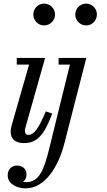

<svg xmlns="http://www.w3.org/2000/svg" viewBox="-20 -780 588 1060"><path d="M164 -700C164 -667 190.5 -639.5 223.5 -639.5C256.5 -639.5 284 -667 284 -700C284 -733 256.5 -760 223.5 -760C190.5 -760 164 -733 164 -700ZM395.5 -700C395.5 -667 422.5 -639.5 455.5 -639.5C488.5 -639.5 515 -667 515 -700C515 -733 488.5 -760 455.5 -760C422.5 -760 395.5 -733 395.5 -700ZM268.5 -153 233 -165C194.5 -74 168.5 -35.5 138 -35.5C123 -35.5 117.5 -45 117.5 -56.5C117.5 -61 118 -67 119.5 -72.5L229 -460H72.5V-423.5H140.5L43.5 -85C40.5 -74 39 -63 39 -53C39 -15 61 10 113 10C186.5 10 225 -38 268.5 -153ZM456.5 -460H303.5V-423.5H366L251 43.5C222.5 160 195 225.5 125 225.5C118.5 225.5 112.5 225 107 223.5C120 214.5 126.5 199 126.5 183C126.5 153 104.5 134 74.5 134C46.5 134 22.5 152.5 22.5 188.5C22.5 235 74 260 120.5 260C230.5 260 303.5 137 335.5 11.5Z"/></svg>

Font: Bodoni* 06pt
Style: Italic
Weight: 400
Italic angle: -13°
Version: Version 2.3